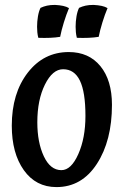

<svg xmlns="http://www.w3.org/2000/svg" viewBox="-20 -752 514 782"><path d="M28 -240Q28 -372 93 -456Q158 -540 260 -540Q342 -540 389 -482.5Q436 -425 436 -325Q436 -179 374.5 -84.5Q313 10 210 10Q126 10 77 -59Q28 -128 28 -240ZM328 -280Q328 -377 305.5 -423.5Q283 -470 237 -470Q194 -470 163 -407.5Q132 -345 132 -254Q132 -172 158.5 -115.5Q185 -59 230 -59Q270 -59 299 -124.5Q328 -190 328 -280ZM204 -732Q223 -731 237 -728Q251 -725 261 -719Q250 -693 240 -660.5Q230 -628 225 -602Q207 -599 184 -598Q161 -597 136 -598Q133 -610 132 -621Q131 -632 131 -643Q131 -664 134.5 -685Q138 -706 145 -720Q158 -726 171.5 -729Q185 -732 204 -732ZM361 -732Q380 -731 394 -728Q408 -725 418 -719Q407 -693 397 -660.5Q387 -628 382 -602Q364 -599 341 -598Q318 -597 293 -598Q290 -610 289 -621Q288 -632 288 -643Q288 -664 291.5 -685Q295 -706 302 -720Q315 -726 328.5 -729Q342 -732 361 -732Z"/></svg>

Font: Atma Medium
Style: Regular
Weight: 500
Designer: Gregori Vincens, Jeremie Hornus, Riccardo Olocco, Yoann Minet.
Foundry: black foundry
Version: Version 1.101;PS 1.100;hotconv 1.0.86;makeotf.lib2.5.63406